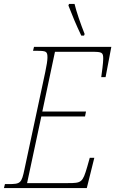

<svg xmlns="http://www.w3.org/2000/svg" viewBox="-39 -951 583 971"><path d="M372 -771H386L389 -779C368 -832 347 -893 338 -931H310L307 -923C328 -869 344 -830 372 -771ZM-19 0H400L438 -153H415L402 -107C379 -28 373 -25 305 -25H98L170 -362H391L396 -387H175L239 -689H426C478 -689 483 -686 483 -653C483 -633 476 -582 473 -561H495L524 -714H133L128 -694H147C196 -694 201 -691 201 -659C201 -647 197 -619 190 -587L85 -96C70 -24 65 -20 3 -20H-14Z"/></svg>

Font: Noto Serif Condensed Thin
Style: Italic
Weight: 100
Width: 3
Italic angle: -12°
Designer: Monotype Design Team
Foundry: Monotype Imaging Inc.
Version: Version 2.013